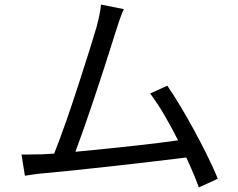

<svg xmlns="http://www.w3.org/2000/svg" viewBox="-20 -786 1040 840"><path d="M850 34Q830 -22 795 -97Q668 -81 476 -59.5Q284 -38 172 -28Q145 -26 114 -21L89 -17L74 -110H105L167 -111Q190 -113 217 -114Q263 -230 320.5 -407Q378 -584 403 -670Q418 -726 422 -766L522 -746Q510 -723 488 -653Q383 -318 310 -122Q604 -150 759 -172Q696 -298 637 -377L712 -411Q769 -328 834 -207.5Q899 -87 933 -4Z"/></svg>

Font: Source Han Sans & Saira Hybrid
Style: Regular
Weight: 400
Designer: Ryoko NISHIZUKA 西塚涼子 (kana & ideographs); Paul D. Hunt (Latin, Greek & Cyrillic); Wenlong ZHANG 张文龙 (bopomofo); Sandoll 
Foundry: Adobe Systems Incorporated
Version: Version 1.00;August 2, 2021;FontCreator 13.0.0.2675 64-bit